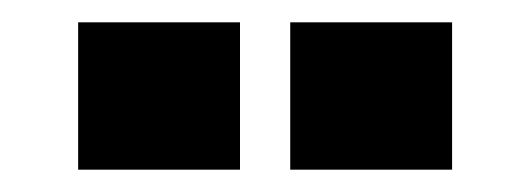

<svg xmlns="http://www.w3.org/2000/svg" viewBox="-20 -694 475 172"><path d="M385 -674V-542H240V-674ZM195 -674V-542H50V-674Z"/></svg>

Font: Blinker ExtraBold
Style: Regular
Weight: 800
Designer: Juergen Huber
Foundry: supertype
Version: Version 1.017;hotconv 1.0.117;makeotfexe 2.5.65602